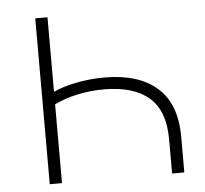

<svg xmlns="http://www.w3.org/2000/svg" viewBox="-51 -759 870 813"><g transform="rotate(-5 384.0 -352.5)"><path d="M128 0V-705H180V-388Q219 -407 278.5 -418.5Q338 -430 397 -430Q543 -430 621.5 -360.5Q700 -291 700 -152V0H648V-146Q648 -267 582.5 -323.5Q517 -380 391 -380Q334 -380 279.5 -368.5Q225 -357 180 -335V0Z"/></g></svg>

Font: Nunito Sans 7pt SemiExpanded ExtraLight
Style: Regular
Weight: 250
Width: 6
Designer: Vernon Adams
Foundry: Vernon Adams
Version: Version 3.101;gftools[0.9.27]